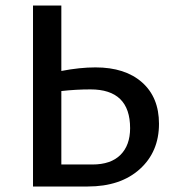

<svg xmlns="http://www.w3.org/2000/svg" viewBox="-20 -678 642 698"><path d="M327 -433Q435 -433 496.5 -378.5Q558 -324 558 -228Q558 -126 488 -63Q418 0 299 0H100V-658H203V-420Q270 -433 327 -433ZM316 -80Q383 -80 418 -115Q453 -150 453 -212Q453 -353 309 -353Q256 -353 203 -347V-80Z"/></svg>

Font: EauTestText Semibold
Style: Regular
Weight: 600
Designer: Christian Thalmann (Catharsis Fonts)
Version: Version 0.001;PS 000.001;hotconv 1.0.88;makeotf.lib2.5.64775